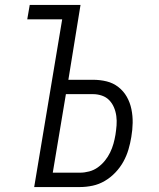

<svg xmlns="http://www.w3.org/2000/svg" viewBox="-20 -755 640 775"><path d="M118 0 231 -677H90L100 -735H305L256 -433H355Q384 -433 410.5 -426.5Q437 -420 458 -403.5Q479 -387 492 -364Q505 -341 510.5 -314Q516 -287 515.5 -259Q515 -231 510 -202Q506 -177 498.5 -151.5Q491 -126 478 -102.5Q465 -79 446 -59Q427 -39 403.5 -25Q380 -11 354 -5.5Q328 0 303 0ZM303 -58Q321 -58 340 -63Q359 -68 375 -79.5Q391 -91 403.5 -106.5Q416 -122 424.5 -139.5Q433 -157 438 -175Q443 -193 446 -211Q449 -230 450.5 -249Q452 -268 449.5 -286.5Q447 -305 440 -321.5Q433 -338 421 -350.5Q409 -363 391.5 -369Q374 -375 355 -375H246L193 -58Z"/></svg>

Font: Iosevka SS04 Light Extended
Style: Italic
Weight: 300
Width: 7
Italic angle: -9°
Monospace: yes
Designer: Belleve Invis
Foundry: Belleve Invis
Version: Version 19.0.0; ttfautohint (v1.8.4)